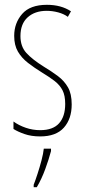

<svg xmlns="http://www.w3.org/2000/svg" viewBox="-20 -557 352 798"><path d="M278 -123Q278 -63 245.5 -26.5Q213 10 147 10Q110 10 81.5 0Q53 -10 36 -21V-52Q58 -36 87 -26Q116 -16 147 -16Q200 -16 225.5 -44.5Q251 -73 251 -125Q251 -160 240 -181.5Q229 -203 208 -219.5Q187 -236 157 -254Q123 -275 96.5 -295.5Q70 -316 54.5 -342.5Q39 -369 39 -408Q39 -461 72 -499Q105 -537 175 -537Q234 -537 275 -510L262 -487Q246 -499 222 -505.5Q198 -512 174 -512Q125 -512 95 -485Q65 -458 65 -407Q65 -364 89.5 -337Q114 -310 162 -280Q195 -260 221 -240.5Q247 -221 262.5 -194Q278 -167 278 -123ZM192 71Q183 105 168 146Q153 187 133 221H120V211Q127 193 136 165.5Q145 138 152.5 109.5Q160 81 162 61H192Z"/></svg>

Font: Noto Sans ExtraCondensed Thin
Style: Regular
Weight: 100
Width: 2
Designer: Monotype Design Team
Foundry: Monotype Imaging Inc.
Version: Version 2.013; ttfautohint (v1.8.4.7-5d5b)